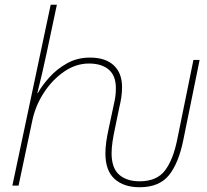

<svg xmlns="http://www.w3.org/2000/svg" viewBox="-20 -780 872 807"><path d="M567 7Q500 7 461.5 -28Q423 -63 423 -135Q423 -159 427 -186.5Q431 -214 438 -245L458 -339Q463 -360 465 -375.5Q467 -391 467 -410Q467 -462 437 -487.5Q407 -513 354 -513Q299 -513 249.5 -479Q200 -445 164.5 -390.5Q129 -336 116 -274L58 0H32L193 -760H219L176 -557Q167 -515 157 -471.5Q147 -428 137 -389H139Q157 -421 188 -455.5Q219 -490 262 -514Q305 -538 358 -538Q423 -538 458 -505.5Q493 -473 493 -414Q493 -392 490 -371.5Q487 -351 482 -331L464 -244Q457 -212 453 -185Q449 -158 449 -136Q449 -74 480.5 -46Q512 -18 567 -18Q639 -18 673.5 -63.5Q708 -109 725 -194L793 -528H819L751 -194Q731 -94 690 -43.5Q649 7 567 7Z"/></svg>

Font: Noto Sans Thin
Style: Italic
Weight: 100
Italic angle: -12°
Designer: Monotype Design Team
Foundry: Monotype Imaging Inc.
Version: Version 2.013; ttfautohint (v1.8.4.7-5d5b)